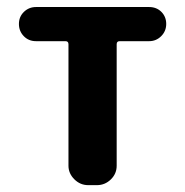

<svg xmlns="http://www.w3.org/2000/svg" viewBox="-20 -540 540 560"><path d="M415 -519.5Q436.5 -519.5 450.7 -505.4Q464.8 -491.2 464.8 -470.2Q464.8 -449.2 450.2 -434.6Q435.5 -419.9 415 -419.9H329.1Q320.3 -419.9 320.3 -411.1V-56.6Q320.3 -33.2 303.2 -16.6Q286.1 0 262.7 0H237.3Q213.9 0 196.8 -17.1Q179.7 -34.2 179.7 -56.6V-411.1Q179.7 -419.9 170.9 -419.9H85Q63.5 -419.9 49.3 -434.6Q35.2 -449.2 35.2 -470.2Q35.2 -491.2 49.8 -505.4Q64.5 -519.5 85 -519.5Z"/></svg>

Font: Rounded Mgen+ 1mn bold
Style: Bold
Weight: 700
Designer: [Source Han Sans]
Ryoko NISHIZUKA  (kana & ideographs); Paul D. Hunt (Latin, Greek & Cyrillic); Wenlong ZHANG  (bopomofo
Version: Version 1.059.20150602